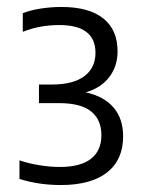

<svg xmlns="http://www.w3.org/2000/svg" viewBox="-20 -458 416 552"><path d="M334 -66Q334 1.5 287.8 37.8Q241.5 74 155 74Q91.5 74 36 56.5V3Q64 12.5 94.2 17.2Q124.5 22 152.5 22Q211 22 241.2 -1.2Q271.5 -24.5 271.5 -69.5Q271.5 -114 241.8 -137.8Q212 -161.5 150 -161.5H92V-215H129.5Q190.5 -215 222.5 -239Q254.5 -263 254.5 -306Q254.5 -386 150.5 -386Q94 -386 45.5 -366.5V-420Q66 -428.5 96 -433.2Q126 -438 156.5 -438Q235.5 -438 276.8 -405.2Q318 -372.5 318 -310.5Q318 -267.5 294 -236.2Q270 -205 226.5 -192.5Q279 -181 306.5 -148.8Q334 -116.5 334 -66Z"/></svg>

Font: Encode Sans Semi Condensed
Style: Regular
Weight: 400
Width: 4
Designer: Multiple Designers
Foundry: Impallari Type
Version: Version 2.000